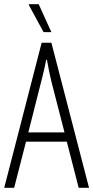

<svg xmlns="http://www.w3.org/2000/svg" viewBox="-20 -888 441 908"><path d="M0 0 177 -686H223L401 0H352L296 -218H103L47 0ZM114 -262H285L225 -495Q222 -508 218.5 -522.5Q215 -537 212 -552Q209 -567 206.5 -581Q204 -595 202 -605H198Q196 -591 191.5 -572Q187 -553 182.5 -532.5Q178 -512 173 -495ZM223 -736H186L116 -865L117 -868H163Z"/></svg>

Font: Archivo ExtraCondensed Thin
Style: Regular
Weight: 250
Width: 2
Designer: Hector Gatti
Foundry: Omnibus-Type
Version: Version 2.001